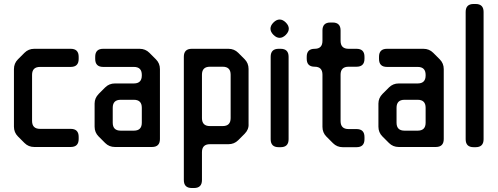

<svg xmlns="http://www.w3.org/2000/svg" viewBox="-20 -730 2498 964"><path d="M103 -12Q123 8 152 8H335Q375 8 375 -32V-43Q375 -83 335 -83H181Q141 -83 141 -123V-354Q141 -394 181 -394H335Q375 -394 375 -434V-445Q375 -485 335 -485H152Q123 -485 103 -465L70 -432Q50 -412 50 -383V-94Q50 -65 70 -45Z M508 -12Q528 8 557 8H743Q783 8 783 -32V-383Q783 -412 763 -432L730 -465Q710 -485 681 -485H498Q458 -485 458 -445V-434Q458 -394 498 -394H652Q692 -394 692 -354V-351Q692 -311 652 -311H557Q528 -311 508 -291L476 -259Q455 -238 455 -210V-94Q455 -65 475 -45ZM546 -114V-189Q546 -229 586 -229H652Q692 -229 692 -189V-114Q692 -74 652 -74H586Q546 -74 546 -114Z M943 214H954Q994 214 994 174V34Q994 -6 1034 -6H1127Q1156 -6 1176 -26L1208 -58Q1230 -80 1228 -108V-384Q1228 -413 1208 -433L1176 -465Q1156 -485 1127 -485H943Q903 -485 903 -445V174Q903 214 943 214ZM994 -137V-355Q994 -395 1034 -395H1098Q1138 -395 1138 -355V-137Q1138 -97 1098 -97H1034Q994 -97 994 -137Z M1353 -555Q1368 -540 1384 -540Q1400 -540 1415 -555Q1430 -570 1430 -586Q1430 -602 1415 -617Q1400 -632 1384 -632Q1368 -632 1353 -617Q1338 -602 1338 -586Q1338 -570 1353 -555ZM1379 9H1389Q1429 9 1429 -31V-445Q1429 -485 1389 -485H1379Q1339 -485 1339 -445V-31Q1339 9 1379 9Z M1619 -44 1652 -11Q1672 9 1701 9H1770Q1810 9 1810 -31V-42Q1810 -82 1770 -82H1730Q1690 -82 1690 -122V-355Q1690 -395 1730 -395H1770Q1810 -395 1810 -435V-445Q1810 -485 1770 -485H1730Q1690 -485 1690 -525V-577Q1690 -617 1650 -617H1639Q1599 -617 1599 -577V-525Q1599 -485 1560 -485Q1520 -485 1520 -445V-435Q1520 -395 1560 -395Q1599 -395 1599 -355V-93Q1599 -64 1619 -44Z M1933 -12Q1953 8 1982 8H2168Q2208 8 2208 -32V-383Q2208 -412 2188 -432L2155 -465Q2135 -485 2106 -485H1923Q1883 -485 1883 -445V-434Q1883 -394 1923 -394H2077Q2117 -394 2117 -354V-351Q2117 -311 2077 -311H1982Q1953 -311 1933 -291L1901 -259Q1880 -238 1880 -210V-94Q1880 -65 1900 -45ZM1971 -114V-189Q1971 -229 2011 -229H2077Q2117 -229 2117 -189V-114Q2117 -74 2077 -74H2011Q1971 -74 1971 -114Z M2358 9H2368Q2408 9 2408 -31V-670Q2408 -710 2368 -710H2358Q2318 -710 2318 -670V-31Q2318 9 2358 9Z"/></svg>

Font: WDXL Lubrifont JP N
Style: Regular
Weight: 400
Designer: [WDXL Lubrifont] Copyright 2020-2022 (c) NightFurySL2001, Skr-ZERO; [ZCOOL QingKe HuangYou] Copyright 2018-2022 (c) The 
Version: Version 2.001;hotconv 1.1.1;makeotfexe 2.6.0